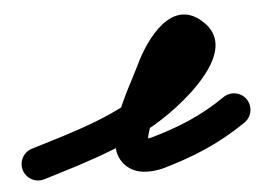

<svg xmlns="http://www.w3.org/2000/svg" viewBox="-72 -347 602 437"><g transform="rotate(-5 229.0 -128.5)"><path d="M13 42.9C13 42.9 13 42.9 13 42.9C123.2 9.2 231.3 -21.8 324.8 -93.2C371.7 -129.1 473.3 -218 405.6 -281.4C405.6 -281.4 405.8 -281.3 405.9 -281.1C406 -281 406.1 -280.9 406.1 -280.9C339 -345.9 274.2 -254.1 248.1 -199.1C220.5 -140.9 145.8 -26 199.7 27.3C221.5 48.8 253.1 48.7 281 42.6C281 42.6 281.6 42.5 282.1 42.4C282.7 42.2 283.2 42.1 283.2 42.1C355.3 21.6 415.5 -2.9 478.3 -46.1C495.3 -57.8 499.6 -81.2 487.9 -98.3C476.2 -115.3 452.8 -119.6 435.7 -107.9C435.7 -107.9 435.7 -107.9 435.7 -107.9C379.7 -69.3 326.9 -48.3 262.8 -30.1C262.7 -30.1 263.3 -30.2 263.9 -30.4C264.5 -30.5 265 -30.6 265 -30.6C240.8 -25.4 246.7 -35.4 255.9 -20.6C255.9 -20.9 255.9 -21.1 255.8 -21.4C255.8 -27.1 256.9 -32.5 258.3 -38C260.8 -47.9 264.3 -57.6 268.2 -67C282 -101.3 300.1 -133.6 315.9 -166.9C325.1 -186.3 338.1 -212.6 356.1 -225.4C356.8 -226 353.3 -227.7 353.9 -227.1C353.9 -227.1 354 -227 354.1 -226.9C354.2 -226.7 354.4 -226.6 354.4 -226.6C354.6 -226.4 352.6 -228.9 352.2 -230.7C351.9 -232 349.6 -224.2 348.9 -222.9C345.8 -217 341.9 -211.6 337.8 -206.5C321.1 -186.1 300.1 -168.7 279.2 -152.8C193.4 -87.2 92.3 -59.8 -9 -28.9C-28.8 -22.8 -39.9 -1.8 -33.9 18C-27.8 37.8 -6.8 48.9 13 42.9Z"/></g></svg>

Font: FRB American Cursive Extrabold
Style: Bold Italic
Weight: 800
Italic angle: -25°
Version: Version 2.0;Modular Font Editor K font №1